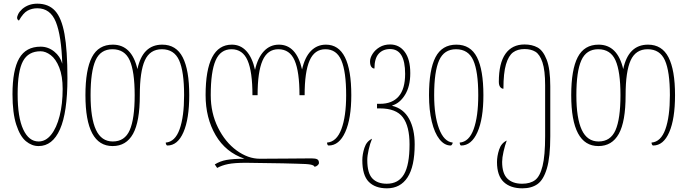

<svg xmlns="http://www.w3.org/2000/svg" viewBox="-20 -785 3738 1045"><path d="M48 -272Q48 -404 84.5 -467.5Q121 -531 201 -531Q242 -531 275 -504.5Q308 -478 319 -438Q314 -591 284 -665.5Q254 -740 183 -740Q154 -740 130 -727Q106 -714 83 -673Q73 -678 73 -689Q73 -695 79 -708Q85 -721 101 -736Q135 -765 183 -765Q244 -765 279.5 -726.5Q315 -688 331 -600Q347 -512 347 -359Q347 -173 306.5 -81.5Q266 10 190 10Q153 10 121 -16.5Q89 -43 68.5 -106.5Q48 -170 48 -272ZM321 -301Q321 -371 302.5 -417.5Q284 -464 256 -485Q228 -506 201 -506Q134 -506 105 -452Q76 -398 76 -273Q76 -146 106.5 -80.5Q137 -15 190 -15Q229 -15 258.5 -52Q288 -89 304.5 -154Q321 -219 321 -301Z M445 -267Q445 -406 480.5 -474Q516 -542 594 -542Q697 -542 728 -409Q756 -542 863 -542Q939 -542 974.5 -473Q1010 -404 1010 -267Q1010 -138 978.5 -65.5Q947 7 891 7Q887 7 884.5 1.5Q882 -4 882 -9Q933 -13 957.5 -81.5Q982 -150 982 -267Q982 -396 955 -456.5Q928 -517 861 -517Q796 -517 768.5 -456.5Q741 -396 741 -267Q741 -123 704 -56.5Q667 10 593 10Q445 10 445 -267ZM713 -267Q713 -396 686 -456.5Q659 -517 592 -517Q527 -517 500 -456.5Q473 -396 473 -267Q473 -141 502.5 -78Q532 -15 594 -15Q659 -15 686 -76.5Q713 -138 713 -267Z M1595 106Q1573 106 1519 104Q1366 101 1319 101Q1256 101 1221.5 108Q1187 115 1162 129L1149 110Q1177 92 1213 85.5Q1249 79 1311 79Q1208 44 1153.5 -49.5Q1099 -143 1099 -267Q1099 -542 1242 -542Q1289 -542 1321 -507Q1353 -472 1368 -405Q1383 -471 1416.5 -506.5Q1450 -542 1498 -542Q1593 -542 1624 -407Q1639 -474 1672.5 -508Q1706 -542 1754 -542Q1892 -542 1892 -267Q1892 -139 1859 -66Q1826 7 1769 7Q1764 7 1762 1.5Q1760 -4 1760 -9Q1812 -13 1838 -82Q1864 -151 1864 -267Q1864 -395 1838 -456Q1812 -517 1751 -517Q1692 -517 1665 -455.5Q1638 -394 1638 -267H1610Q1610 -395 1583.5 -456Q1557 -517 1495 -517Q1436 -517 1409 -455.5Q1382 -394 1382 -267H1354Q1354 -395 1327.5 -456Q1301 -517 1240 -517Q1180 -517 1153.5 -456Q1127 -395 1127 -267Q1127 -170 1166.5 -90.5Q1206 -11 1268 34Q1330 79 1394 79L1552 78Q1594 77 1676 77Q1697 77 1706.5 82Q1716 87 1716 102Q1716 108 1709 114.5Q1702 121 1692 123Q1690 115 1671.5 111Q1653 107 1595 106Z M1952 87Q1952 55 1963.5 19.5Q1975 -16 2005 -30Q1994 -4 1986.5 29.5Q1979 63 1979 86Q1979 157 2006.5 186Q2034 215 2085 215Q2149 215 2179 163.5Q2209 112 2209 1Q2209 -98 2172.5 -146.5Q2136 -195 2048 -195H2032V-220H2049Q2115 -220 2150 -260.5Q2185 -301 2185 -383Q2185 -518 2103 -518Q2064 -518 2041 -492.5Q2018 -467 2018 -412Q2008 -412 2001 -421.5Q1994 -431 1994 -451Q1994 -470 2008 -492Q2022 -514 2046.5 -528.5Q2071 -543 2103 -543Q2153 -543 2183 -502.5Q2213 -462 2213 -387Q2213 -315 2184.5 -269Q2156 -223 2115 -211V-209Q2176 -194 2206.5 -138.5Q2237 -83 2237 1Q2237 121 2198 180.5Q2159 240 2086 240Q2022 240 1987 204.5Q1952 169 1952 87Z M2315 -267Q2315 -406 2350.5 -474Q2386 -542 2464 -542Q2541 -542 2576 -473.5Q2611 -405 2611 -267Q2611 -138 2578.5 -65.5Q2546 7 2490 7Q2486 7 2484 1.5Q2482 -4 2482 -9Q2533 -13 2558 -82Q2583 -151 2583 -267Q2583 -396 2556 -456.5Q2529 -517 2462 -517Q2397 -517 2370 -456.5Q2343 -396 2343 -267Q2343 -156 2369.5 -85Q2396 -14 2444 -9Q2444 -5 2440.5 1Q2437 7 2433 7Q2399 7 2372 -27Q2345 -61 2330 -123.5Q2315 -186 2315 -267Z M2685 97Q2685 65 2696.5 29.5Q2708 -6 2738 -20Q2728 7 2720.5 40.5Q2713 74 2713 96Q2713 159 2741.5 187Q2770 215 2822 215Q2866 215 2892.5 195Q2919 175 2933 118.5Q2947 62 2947 -44V-321Q2947 -402 2932.5 -445.5Q2918 -489 2894 -503.5Q2870 -518 2835 -518Q2797 -518 2772.5 -500Q2748 -482 2734 -435Q2720 -388 2720 -302Q2710 -302 2702.5 -311.5Q2695 -321 2695 -340Q2695 -441 2731 -492Q2767 -543 2835 -543Q2876 -543 2906 -526.5Q2936 -510 2955.5 -460Q2975 -410 2975 -315V-43Q2975 70 2956.5 132Q2938 194 2905.5 217Q2873 240 2823 240Q2758 240 2721.5 205.5Q2685 171 2685 97Z M3089 -267Q3089 -406 3124.5 -474Q3160 -542 3238 -542Q3341 -542 3372 -409Q3400 -542 3507 -542Q3583 -542 3618.5 -473Q3654 -404 3654 -267Q3654 -138 3622.5 -65.5Q3591 7 3535 7Q3531 7 3528.5 1.5Q3526 -4 3526 -9Q3577 -13 3601.5 -81.5Q3626 -150 3626 -267Q3626 -396 3599 -456.5Q3572 -517 3505 -517Q3440 -517 3412.5 -456.5Q3385 -396 3385 -267Q3385 -123 3348 -56.5Q3311 10 3237 10Q3089 10 3089 -267ZM3357 -267Q3357 -396 3330 -456.5Q3303 -517 3236 -517Q3171 -517 3144 -456.5Q3117 -396 3117 -267Q3117 -141 3146.5 -78Q3176 -15 3238 -15Q3303 -15 3330 -76.5Q3357 -138 3357 -267Z"/></svg>

Font: Noto Serif Georgian Thin Cond
Style: Regular
Weight: 250
Width: 3
Designer: Monotype Design team
Foundry: Monotype Imaging Inc.
Version: Version 1.000